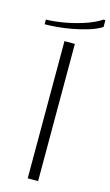

<svg xmlns="http://www.w3.org/2000/svg" viewBox="-176 -900 544 946"><g transform="rotate(15 96.0 -426.5)"><path d="M70 -700H123V0H70ZM230 -853 238 -851V-817Q209 -799 171 -787.5Q133 -776 92.5 -768.5Q52 -761 16 -758Q-20 -755 -46 -755V-779Q-12 -779 38 -787Q88 -795 140 -811.5Q192 -828 230 -853Z"/></g></svg>

Font: Phudu Light Light
Style: Regular
Weight: 300
Version: Version 1.005;gftools[0.9.23]